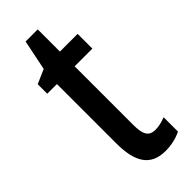

<svg xmlns="http://www.w3.org/2000/svg" viewBox="-224 -781 728 728"><g transform="rotate(-45 140.0 -417.5)"><path d="M209 -167C172 -167 162 -191 162 -241V-554H257V-633H162V-752H97L72 -630L15 -605V-554H67V-235C67 -133 101 -83 179 -83C211 -83 240 -90 264 -102V-179C244 -171 226 -167 209 -167Z"/></g></svg>

Font: Noto Sans Kannada UI ExtraCondensed Medium
Style: Regular
Weight: 500
Width: 2
Designer: Jelle Bosma - Monotype Design Team
Foundry: Monotype Imaging Inc.
Version: Version 2.005